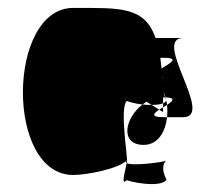

<svg xmlns="http://www.w3.org/2000/svg" viewBox="-20 -484 543 485"><path d="M165 -42C200 -42 281 -58 300 -79C301 -78 301 -76 300 -72C297 -74 297 -76 300 -79C305 -76 281 -208 300 -229C302 -228 320 -222 340 -220C343 -222 347 -225 350 -227L363 -219C374 -219 384 -220 392 -223V-238H397C396 -242 394 -247 393 -252C395 -248 397 -243 398 -238C425 -237 417 -229 402 -219C403 -209 403 -198 402 -188H443C523 -188 363 -388 443 -388H373C345 -468 284 -464 165 -464C-2 -464 -7 -42 165 -42ZM300 -29C305 -26 381 -8 400 -29C405 -26 381 -57 399 -78C390 -74 314 -64 300 -72C297 -54 284 -12 300 -29ZM340 -220C295 -186 282 -118 343 -118C379 -118 398 -151 402 -188H393C360 -188 367 -197 382 -207L363 -219C356 -219 347 -219 340 -220ZM382 -207 392 -201V-213C389 -211 385 -209 382 -207ZM385 -338H393C436 -338 409 -324 388 -311C387 -321 386 -329 385 -338ZM390 -288C390 -288 390 -289 390 -289C391 -289 392 -288 393 -288ZM392 -213C395 -215 399 -217 402 -219C402 -222 401 -226 400 -229C398 -227 395 -224 392 -223ZM397 -238C398 -235 399 -234 400 -232C399 -234 399 -236 398 -238ZM400 -79C400 -79 400 -78 399 -78C399 -78 400 -79 400 -79ZM399 -277C399 -278 400 -279 400 -279C400 -279 400 -278 399 -277ZM400 -229C401 -229 401 -230 400 -232Z"/></svg>

Font: Digital Distortion
Style: Regular
Weight: 400
Version: Version 1